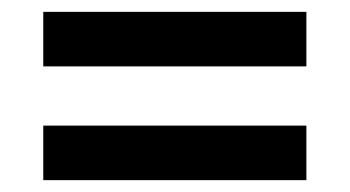

<svg xmlns="http://www.w3.org/2000/svg" viewBox="-20 -480 590 324"><path d="M53 -460H497V-368H53ZM53 -268H497V-176H53Z"/></svg>

Font: Maitree SemiBold
Style: Regular
Weight: 600
Designer: CadsonDemak Team
Foundry: CadsonDemak
Version: Version 1.001